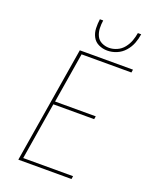

<svg xmlns="http://www.w3.org/2000/svg" viewBox="-171 -1045 917 1140"><g transform="rotate(20 288.0 -474.5)"><path d="M88 0H424L427 -19H112L171 -380H429L432 -399H175L227 -716H542L545 -735H209ZM362 -789Q392 -789 421 -801Q450 -813 471.5 -837.5Q493 -862 504 -891Q515 -920 519 -949H498Q494 -924 485 -899Q476 -874 458.5 -852Q441 -830 416 -819Q391 -808 366 -808Q341 -808 319 -819Q297 -830 287 -852Q277 -874 276 -899Q275 -924 279 -949H258Q254 -920 255 -891Q256 -862 269 -837.5Q282 -813 307.5 -801Q333 -789 362 -789Z"/></g></svg>

Font: Iosevka Sparkle Thin Oblique
Style: Regular
Weight: 100
Italic angle: -9°
Designer: Belleve Invis
Foundry: Belleve Invis
Version: Version 4.5.0; ttfautohint (v1.8.3)